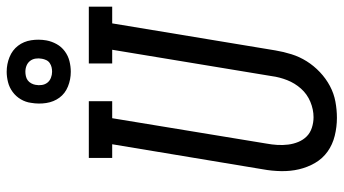

<svg xmlns="http://www.w3.org/2000/svg" viewBox="-247 -774 1029 575"><g transform="rotate(-90 267.5 -486.5)"><path d="M202 8Q175 8 148.5 1.5Q122 -5 101 -20Q80 -35 67 -57.5Q54 -80 48 -105.5Q42 -131 42.5 -159Q43 -187 48 -214L123 -665H82V-735H252V-665H201L125 -203Q122 -187 121 -170.5Q120 -154 122 -138Q124 -122 130 -107.5Q136 -93 146.5 -82.5Q157 -72 172.5 -67Q188 -62 204 -62Q227 -62 250 -71.5Q273 -81 289.5 -99.5Q306 -118 315 -141Q324 -164 327 -187L406 -665H365V-735H535V-665H485L404 -176Q400 -152 392.5 -128Q385 -104 371.5 -82.5Q358 -61 339 -43Q320 -25 297.5 -13Q275 -1 250.5 3.5Q226 8 202 8ZM340 -789Q317 -789 296 -797.5Q275 -806 262.5 -823Q250 -840 246.5 -862.5Q243 -885 247 -908Q249 -924 257.5 -938.5Q266 -953 279.5 -963Q293 -973 309 -977Q325 -981 340 -981Q363 -981 384 -972.5Q405 -964 418 -947Q431 -930 434.5 -907.5Q438 -885 434 -862Q431 -846 423 -831.5Q415 -817 401.5 -807Q388 -797 372 -793Q356 -789 340 -789ZM340 -845Q347 -845 353.5 -846.5Q360 -848 366 -852Q372 -856 375 -862.5Q378 -869 379 -875Q381 -885 379.5 -894.5Q378 -904 372.5 -911Q367 -918 358.5 -921.5Q350 -925 340 -925Q334 -925 327 -923.5Q320 -922 314.5 -918Q309 -914 305.5 -907.5Q302 -901 301 -895Q299 -885 300.5 -875.5Q302 -866 307.5 -859Q313 -852 322 -848.5Q331 -845 340 -845Z"/></g></svg>

Font: Iosevka Slab
Style: Italic
Weight: 400
Italic angle: -9°
Monospace: yes
Designer: Belleve Invis
Foundry: Belleve Invis
Version: Version 11.1.0; ttfautohint (v1.8.3)